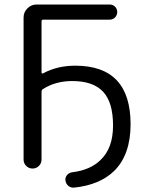

<svg xmlns="http://www.w3.org/2000/svg" viewBox="-20 -773 651 855"><path d="M301.8 -412.1Q226.6 -412.1 170.9 -376Q165 -372.1 165 -365.2V-62.5Q165 -45.9 153.3 -34.2Q141.6 -22.5 125 -22.5Q108.4 -22.5 96.7 -34.2Q85 -45.9 85 -62.5V-695.3Q85 -718.8 102.1 -735.8Q119.1 -752.9 142.6 -752.9H468.8Q482.4 -752.9 492.2 -743.2Q502 -733.4 502 -719.2Q502 -705.1 492.2 -695.3Q482.4 -685.5 468.8 -685.5H171.9Q165 -685.5 165 -677.7V-449.2Q165 -447.3 167 -446.3Q168.9 -445.3 171.9 -446.3Q234.4 -480.5 315.4 -480.5Q561.5 -480.5 561.5 -219.7Q561.5 -84 488.3 -11.7Q423.8 50.8 309.6 62.5Q307.6 62.5 305.7 62.5Q293.9 62.5 284.2 54.7Q273.4 44.9 271.5 31.2Q269.5 17.6 278.3 6.8Q287.1 -3.9 301.8 -5.9Q381.8 -15.6 427.7 -60.5Q483.4 -113.3 483.4 -213.9Q483.4 -317.4 439 -364.7Q394.5 -412.1 301.8 -412.1Z"/></svg>

Font: Gen Jyuu Gothic P Normal
Style: Regular
Weight: 300
Designer: [Source Han Sans]
Ryoko NISHIZUKA  (kana & ideographs); Paul D. Hunt (Latin, Greek & Cyrillic); Wenlong ZHANG  (bopomofo
Version: Version 1.002.20150607